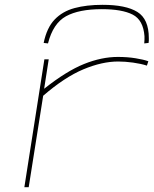

<svg xmlns="http://www.w3.org/2000/svg" viewBox="-20 -776 637 796"><path d="M182 -530 163 -408Q255 -481 328 -510.5Q401 -540 469 -540Q508 -540 542 -534.5Q576 -529 595 -522L589 -504Q564 -512 531.5 -516.5Q499 -521 470 -521Q403 -521 325.5 -488.5Q248 -456 159 -379L99 0H81L164 -530ZM405 -756Q502 -756 549.5 -726.5Q597 -697 597 -618Q597 -613 597 -608Q597 -603 596 -598L578 -596Q579 -604 579 -611.5Q579 -619 579 -626Q574 -693 530 -715.5Q486 -738 402 -738Q307 -738 253.5 -708.5Q200 -679 179 -596L161 -598Q174 -661 206.5 -695Q239 -729 289 -742.5Q339 -756 405 -756Z"/></svg>

Font: Georama ExtraExtended Thin
Style: Italic
Weight: 100
Width: 8
Italic angle: -9°
Designer: Jean-Baptiste Levee
Foundry: Production Type
Version: Version 1.000